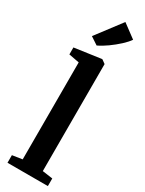

<svg xmlns="http://www.w3.org/2000/svg" viewBox="-276 -1113 867 1147"><g transform="rotate(30 157.0 -540.0)"><path d="M89 -63V-732L17 -745.5V-793.5L197.5 -819H202.5L228 -800.5V-62.5L299 -52.5V0H20.5V-52.5ZM131.5 -873H131L79 -907.5L210 -1080.5L303 -1011.5Q287.5 -989 258.5 -962.2Q229.5 -935.5 195.5 -911.2Q161.5 -887 131.5 -873Z"/></g></svg>

Font: Merriweather Text Regular
Style: Bold
Weight: 700
Designer: Eben Sorkin
Foundry: Eben Sorkin
Version: Version 2.100; ttfautohint (v1.7.19-72a1) -l 8 -r 50 -G 200 